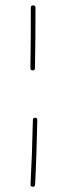

<svg xmlns="http://www.w3.org/2000/svg" viewBox="-20 -693 249 721"><path d="M104.5 -672.9C98.6 -672.9 95.7 -669.9 95.7 -664.6C95.7 -593.8 95.7 -516.6 94.2 -437C94.2 -431.6 97.2 -428.7 102.5 -428.7C108.4 -428.7 111.3 -431.6 111.3 -437C112.8 -516.6 113.3 -593.8 113.3 -664.6C113.3 -669.9 110.4 -672.9 104.5 -672.9ZM111.8 -251C106.4 -251 103.5 -248 103.5 -242.7C101.6 -154.8 98.6 -72.3 94.7 -0.5C94.2 4.9 96.7 7.8 102.5 8.3C107.9 8.8 111.3 6.3 111.8 0.5C115.7 -71.3 118.2 -154.8 120.1 -242.7C120.1 -248 117.2 -251 111.8 -251Z"/></svg>

Font: Mikhak Thin
Style: Regular
Weight: 100
Designer: Amin Abedi
Version: Version 3.2